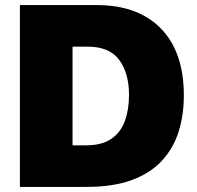

<svg xmlns="http://www.w3.org/2000/svg" viewBox="-20 -733 772 753"><path d="M58 0V-713H360Q521.5 -713 611.2 -621Q701 -529 701 -358.5Q701 -282.5 680.8 -217.5Q660.5 -152.5 615.8 -103.5Q571 -54.5 497.8 -27.2Q424.5 0 318.5 0ZM264.5 -163H317.5Q380 -163 417 -188.8Q454 -214.5 470 -259.2Q486 -304 486 -361Q486 -445.5 447.8 -497.8Q409.5 -550 324 -550H264.5Z"/></svg>

Font: Heraclito ExtraBold
Style: Regular
Weight: 800
Designer: Kostas Bartsokas (font) & Cristiano Sobral (main changes)
Foundry: Kostas Bartsokas (font) & Cristiano Sobral (main changes)
Version: Version 1.00;July 8, 2020;FontCreator 13.0.0.2655 64-bit